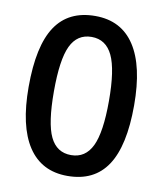

<svg xmlns="http://www.w3.org/2000/svg" viewBox="-83 -792 736 869"><g transform="rotate(10 285.5 -357.5)"><path d="M527.8 -356.9Q527.8 -170.9 468 -80.6Q408.2 9.8 285.2 9.8Q166 9.8 104.5 -83.5Q43 -176.8 43 -356.9Q43 -545.9 102.8 -635.5Q162.6 -725.1 285.2 -725.1Q404.8 -725.1 466.3 -631.3Q527.8 -537.6 527.8 -356.9ZM159.2 -356.9Q159.2 -210.9 189.2 -148.4Q219.2 -85.9 285.2 -85.9Q351.1 -85.9 381.6 -149.4Q412.1 -212.9 412.1 -356.9Q412.1 -500.5 381.6 -564.7Q351.1 -628.9 285.2 -628.9Q219.2 -628.9 189.2 -565.9Q159.2 -502.9 159.2 -356.9Z"/></g></svg>

Font: f2_18033          
Style: Regular
Weight: 600
Foundry: Ascender Corporation
Version: Version 1.10